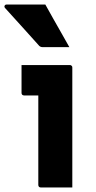

<svg xmlns="http://www.w3.org/2000/svg" viewBox="-54 -827 424 847"><path d="M115 -11Q115 -35 115 -74.5Q115 -114 115 -161Q115 -208 115 -255Q115 -302 115 -342Q115 -382 115 -406H110Q105 -406 98 -406Q91 -406 83 -406Q75 -406 67 -406Q59 -406 52 -406Q47 -406 44 -409Q41 -412 41 -417Q41 -447 41 -478.5Q41 -510 41 -540Q58 -540 80.5 -540Q103 -540 128.5 -540Q154 -540 178 -540Q202 -540 222 -540Q242 -540 254 -540Q258 -540 260 -538.5Q262 -537 263.5 -535Q265 -533 265 -529Q265 -483 265 -427.5Q265 -372 265 -314Q265 -256 265 -201Q265 -146 265 -99Q265 -83 265 -66.5Q265 -50 265 -33.5Q265 -17 265 0Q228 0 196 0Q164 0 126 0Q121 0 118 -3Q115 -6 115 -11ZM146 -807Q164 -775 181.5 -743.5Q199 -712 217 -681Q235 -650 252 -619Q224 -619 195 -619Q166 -619 134 -619Q128 -619 123.5 -621.5Q119 -624 117 -627Q88 -660 63.5 -686.5Q39 -713 16.5 -738.5Q-6 -764 -32 -792Q-36 -797 -33.5 -802Q-31 -807 -25 -807Q6 -807 33 -807Q60 -807 87.5 -807Q115 -807 146 -807Z"/></svg>

Font: Recursive ExtraBold
Style: Regular
Weight: 800
Version: Version 1.085